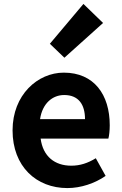

<svg xmlns="http://www.w3.org/2000/svg" viewBox="-20 -944 621 978"><path d="M323 14C392 14 463 -10 518 -48L468 -138C427 -113 388 -100 343 -100C259 -100 199 -147 187 -238H532C536 -252 539 -279 539 -306C539 -462 459 -574 305 -574C172 -574 44 -461 44 -280C44 -95 166 14 323 14ZM184 -337C196 -418 248 -460 307 -460C380 -460 413 -412 413 -337ZM308 -650 505 -827 405 -924 234 -721Z"/></svg>

Font: Noto Sans JP
Style: Bold
Weight: 700
Designer: Ryoko NISHIZUKA 西塚涼子 (kana, bopomofo & ideographs); Paul D. Hunt (Latin, Greek & Cyrillic); Sandoll Communications 산돌커뮤니
Foundry: Adobe
Version: Version 2.004;hotconv 1.0.118;makeotfexe 2.5.65603